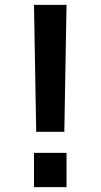

<svg xmlns="http://www.w3.org/2000/svg" viewBox="-20 -765 411 785"><path d="M128 -226H243L252 -745H119ZM119 0H252V-140H119Z"/></svg>

Font: Plus Jakarta Sans
Style: Bold
Weight: 700
Designer: Gumpita Rahayu
Foundry: Tokotype
Version: Version 2.004; ttfautohint (v1.8.3)